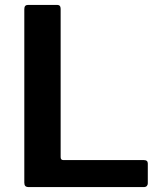

<svg xmlns="http://www.w3.org/2000/svg" viewBox="-20 -762 659 782"><path d="M79 -725Q79 -742 94 -742H213Q227 -742 227 -726V-122Q227 -110 238 -110H566Q582 -110 582 -96V-15Q582 -9 578 -4.5Q574 0 565 0H98Q87 0 83 -4.5Q79 -9 79 -18V-725Z"/></svg>

Font: Libre Franklin SemiBold
Style: Regular
Weight: 600
Designer: Pablo Impallari, Rodrigo Fuenzalida, Nhung Nguyen
Foundry: Impallari Type
Version: Version 3.000